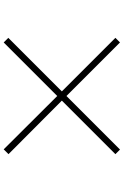

<svg xmlns="http://www.w3.org/2000/svg" viewBox="165 -892 670 1040"><g transform="rotate(-90 500.0 -372.0)"><path d="M790 -57 815 -82 525 -372 815 -662 790 -687 500 -397 211 -687 185 -661 475 -372 185 -82 210 -57 500 -347Z"/></g></svg>

Font: Harano Aji Gothic KR ExtraLight
Style: Regular
Weight: 250
Foundry: Masamichi Hosoda
Version: HaranoAjiGothicKR-ExtraLight version 20220220;ttx 4.29.1